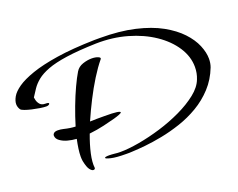

<svg xmlns="http://www.w3.org/2000/svg" viewBox="-168 -765 1293 1043"><g transform="rotate(-20 478.0 -244.0)"><path d="M409 66Q351 66 321.5 59Q292 52 292 47Q292 41 318 41Q325 41 332.5 41.5Q340 42 350 43Q357 44 365 44.5Q373 45 381 45Q428 45 490.5 34Q553 23 619 3Q685 -17 745 -45.5Q805 -74 848.5 -108.5Q892 -143 907 -183Q920 -215 920 -251Q920 -311 884 -366.5Q848 -422 784.5 -465Q721 -508 637 -532Q553 -556 458 -554Q354 -551 285.5 -541Q217 -531 175 -515Q133 -499 108.5 -479Q84 -459 69.5 -437.5Q55 -416 41 -394Q41 -392 44 -378.5Q47 -365 57 -353Q67 -341 88 -341Q108 -341 108 -335Q108 -331 102 -328Q96 -325 89 -325Q74 -325 52 -328.5Q30 -332 8 -337Q-14 -342 -30.5 -348Q-47 -354 -51 -359Q-55 -364 -58.5 -373Q-62 -382 -62 -392Q-62 -411 -49 -434Q-36 -457 -3 -480Q30 -503 89 -523.5Q148 -544 238 -558Q328 -572 457 -575H488Q602 -575 688.5 -555Q775 -535 835.5 -501.5Q896 -468 934 -427.5Q972 -387 989.5 -345Q1007 -303 1007 -267Q1007 -241 999 -219Q975 -157 933 -111.5Q891 -66 838.5 -35Q786 -4 729 15Q672 34 618 44.5Q564 55 519 59.5Q474 64 446 65Q436 66 426.5 66Q417 66 409 66ZM210 87Q202 87 191 73.5Q180 60 172 21Q171 15 170.5 8.5Q170 2 170 -5Q170 -25 173.5 -50Q177 -75 183 -103Q156 -105 132 -111.5Q108 -118 90 -131Q72 -144 72 -162Q72 -170 79 -176Q86 -182 102 -182Q117 -182 134 -178Q170 -169 200 -168Q216 -221 236 -274Q256 -327 277 -372Q298 -417 315 -445Q329 -468 356 -477Q383 -486 407 -486Q430 -486 445 -479.5Q460 -473 453 -465Q424 -430 393.5 -381Q363 -332 335 -277Q307 -222 283 -167Q300 -168 320.5 -168Q341 -168 366 -168Q417 -168 437 -165Q457 -162 457 -157Q457 -153 443 -147.5Q429 -142 411 -137Q386 -130 345 -120.5Q304 -111 259 -106Q238 -50 227.5 -2Q217 46 221 78Q221 87 210 87Z"/></g></svg>

Font: Grechen Fuemen
Style: Regular
Weight: 400
Designer: Robert E. Leuschke
Foundry: Robert E. Leuschke
Version: Version 1.010; ttfautohint (v1.8.3)